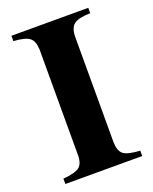

<svg xmlns="http://www.w3.org/2000/svg" viewBox="-127 -734 643 806"><g transform="rotate(-20 194.5 -331.0)"><path d="M367.2 -23.9V0H23.9V-23.9Q77.1 -28.3 95.9 -42.7Q114.7 -57.1 115.2 -94.2V-567.9Q113.8 -606 94.7 -620.6Q75.7 -635.3 23.9 -638.2V-662.1H367.2V-638.2Q314 -636.7 294.4 -621.8Q274.9 -606.9 273.9 -567.9V-94.2Q274.9 -55.7 293.7 -41.3Q312.5 -26.9 367.2 -23.9Z"/></g></svg>

Font: Accordance
Style: Bold
Weight: 700
Version: Version 1.2 (build January 31, 2020) Miklal Software Solutio